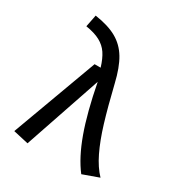

<svg xmlns="http://www.w3.org/2000/svg" viewBox="-182 -900 980 1042"><g transform="rotate(30 307.5 -379.5)"><path d="M280 -540.5Q265.1 -589.7 244.6 -620.3Q224.1 -650.8 190 -669.2Q155.9 -687.7 100.5 -696.4L115.4 -771.8Q199.5 -759.5 251.8 -730Q304.1 -700.5 336.2 -646.9Q368.2 -593.3 389.2 -504.1Q420.5 -374.4 447.7 -284.9Q474.9 -195.4 506.7 -129.7Q538.5 -64.1 577.9 -23.1L477.9 12.8Q422.1 -59.5 380 -175.9Q337.9 -292.3 304.6 -466.2L141.5 13.3L46.2 -8.2L242.1 -540.5Z"/></g></svg>

Font: Fira Code Fixed Retina
Style: Regular
Weight: 450
Monospace: yes
Designer: Carrois Corporate, Edenspiekermann AG, Nikita Prokopov
Foundry: Carrois Corporate, Edenspiekermann AG, Nikita Prokopov
Version: Version 5.002